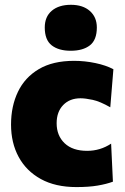

<svg xmlns="http://www.w3.org/2000/svg" viewBox="-20 -768 519 800"><path d="M298.5 11.5Q211 11.5 150.2 -22Q89.5 -55.5 57.8 -114Q26 -172.5 26 -249Q26 -325.5 54.8 -385.5Q83.5 -445.5 141.8 -480Q200 -514.5 288.5 -514.5Q333.5 -514.5 377.5 -505.2Q421.5 -496 452.5 -479.5L439.5 -321Q396.5 -345.5 366 -352Q335.5 -358.5 315.5 -358.5Q270.5 -358.5 243.2 -330.2Q216 -302 216 -254.5Q216 -203 249.2 -171.2Q282.5 -139.5 343 -139.5Q397.5 -139.5 443 -169.5L450.5 -11Q423.5 -1 387 5.2Q350.5 11.5 298.5 11.5ZM274.5 -556.5Q224.5 -556.5 195.5 -579Q166.5 -601.5 166.5 -653.5Q166.5 -698.5 195.8 -723.2Q225 -748 275.5 -748Q325.5 -748 354.5 -722.2Q383.5 -696.5 383.5 -653.5Q383.5 -601.5 354.5 -579Q325.5 -556.5 274.5 -556.5Z"/></svg>

Font: Heraclito ExtraBold
Style: Regular
Weight: 800
Designer: Kostas Bartsokas (font) & Cristiano Sobral (main changes)
Foundry: Kostas Bartsokas (font) & Cristiano Sobral (main changes)
Version: Version 1.00;July 8, 2020;FontCreator 13.0.0.2655 64-bit